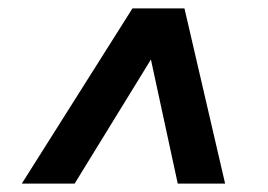

<svg xmlns="http://www.w3.org/2000/svg" viewBox="-20 -579 640 458"><path d="M404 -141 340 -437 158 -141H32L296 -559H420L517 -141Z"/></svg>

Font: Montserrat Alternates
Style: Bold Italic
Weight: 700
Italic angle: -11.3°
Designer: Julieta Ulanovsky
Foundry: Julieta Ulanovsky
Version: Version 7.200